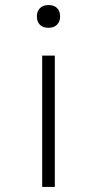

<svg xmlns="http://www.w3.org/2000/svg" viewBox="-20 -740 386 760"><path d="M147 0V-520H197V0ZM172 -630Q150 -630 138 -642Q126 -654 126 -675Q126 -695 138 -707.5Q150 -720 172 -720Q194 -720 206 -708Q218 -696 218 -675Q218 -655 206 -642.5Q194 -630 172 -630Z"/></svg>

Font: Lexend Exa ExtraLight
Style: Regular
Weight: 250
Designer: Bonnie Shaver-Troup, Thomas Jockin
Foundry: Lexend
Version: Version 1.007